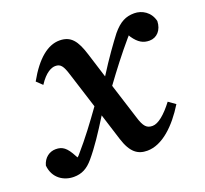

<svg xmlns="http://www.w3.org/2000/svg" viewBox="-95 -604 779 731"><g transform="rotate(-20 294.5 -238.5)"><path d="M2 -63C7 -10 48 14 88 14C121 14 144 1 167 -26C200 -65 231 -112 267 -170L301 -62C320 -2 347 16 385 16C446 16 504 -40 549 -113L521 -133C489 -91 459 -66 436 -66C413 -66 401 -76 388 -120L343 -262C381 -314 420 -365 462 -414C464 -416 466 -418 468 -421L472 -414C492 -385 511 -375 536 -375C566 -375 588 -399 589 -435C580 -474 547 -493 516 -493C482 -493 457 -481 427 -445C404 -415 369 -367 330 -305L299 -404C280 -466 259 -493 213 -493C166 -493 119 -456 75 -377L98 -355C125 -397 150 -407 165 -407C186 -407 195 -396 207 -357L253 -212C215 -159 178 -109 136 -61C133 -57 130 -54 126 -51L122 -58C101 -98 85 -109 58 -109C33 -109 10 -93 2 -63Z"/></g></svg>

Font: Source Serif Pro Semibold
Style: Italic
Weight: 600
Italic angle: -12°
Designer: Frank Grießhammer
Foundry: Adobe Systems Incorporated
Version: Version 3.001;hotconv 1.0.111;makeotfexe 2.5.65597